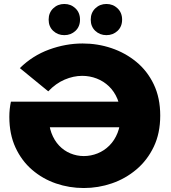

<svg xmlns="http://www.w3.org/2000/svg" viewBox="-20 -933 859 967"><path d="M402 14Q329 14 262 -9Q195 -32 142 -77.5Q89 -123 58 -190Q27 -257 27 -345Q27 -365 29 -383.5Q31 -402 35 -421H727V-292H183L226 -350Q225 -301 239 -263.5Q253 -226 277.5 -200Q302 -174 334.5 -160.5Q367 -147 402 -147Q438 -147 471.5 -160.5Q505 -174 531 -200Q557 -226 572 -263.5Q587 -301 587 -349Q587 -397 571.5 -434.5Q556 -472 529 -498Q502 -524 467 -537.5Q432 -551 394 -551Q350 -551 305.5 -532Q261 -513 223 -473L80 -590Q144 -653 227.5 -683.5Q311 -714 396 -714Q472 -714 541.5 -690.5Q611 -667 666.5 -621.5Q722 -576 754.5 -508Q787 -440 787 -351Q787 -262 754.5 -194Q722 -126 667 -79.5Q612 -33 543.5 -9.5Q475 14 402 14ZM516 -756Q483 -756 460 -777.5Q437 -799 437 -834Q437 -869 460 -891Q483 -913 516 -913Q549 -913 572 -891Q595 -869 595 -834Q595 -799 572 -777.5Q549 -756 516 -756ZM304 -756Q271 -756 248 -777.5Q225 -799 225 -834Q225 -869 248 -891Q271 -913 304 -913Q337 -913 360 -891Q383 -869 383 -834Q383 -799 360 -777.5Q337 -756 304 -756Z"/></svg>

Font: MOST Montserrat ExtraBold
Style: Regular
Weight: 800
Designer: Julieta Ulanovsky
Foundry: Julieta Ulanovsky
Version: Version 8.000;March 11, 2024;FontCreator 15.0.0.2926 64-bit